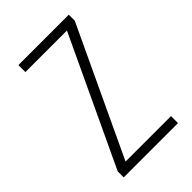

<svg xmlns="http://www.w3.org/2000/svg" viewBox="-168 -595 660 660"><g transform="rotate(-45 162.5 -264.5)"><path d="M296 0V-34H75L294 -500V-529H49V-495H251L32 -29V0Z"/></g></svg>

Font: Noto Sans Hebrew Condensed ExtraLight
Style: Regular
Weight: 200
Width: 3
Designer: Monotype Design Team
Foundry: Monotype Imaging Inc.
Version: Version 2.004